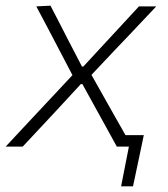

<svg xmlns="http://www.w3.org/2000/svg" viewBox="-39 -517 592 677"><path d="M-19 0Q11.5 -33 34.5 -57.5Q57.5 -82 77.8 -103.8Q98 -125.5 121.5 -150.5L216.5 -252L166.5 -347.5Q146.5 -386 129.8 -417.5Q113 -449 89 -494.5L139 -497Q158.5 -460 174 -429.5Q189.5 -399 205.5 -368L250 -282.5H255L334 -368Q364.5 -401 391.2 -429.8Q418 -458.5 451 -494.5H512Q481.5 -462.5 460 -439.5Q438.5 -416.5 419 -396Q399.5 -375.5 376 -351L283.5 -253L341.5 -150Q357 -122.5 371.5 -96.8Q386 -71 403.5 -40.5H468Q463.5 -18 458.5 5.2Q453.5 28.5 448.5 52.5Q439.5 95.5 430 140H388L415.5 0H373Q354 -35 338.2 -63.2Q322.5 -91.5 303 -127L251.5 -220.5H246L161.5 -129Q129 -94.5 101.8 -65Q74.5 -35.5 41 0Z"/></svg>

Font: Commissioner ExtraLight
Style: Italic
Weight: 200
Italic angle: -12°
Designer: Kostas Bartsokas
Foundry: Kostas Bartsokas
Version: Version 1.000; ttfautohint (v1.8.3)